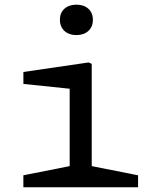

<svg xmlns="http://www.w3.org/2000/svg" viewBox="-20 -791 660 811"><path d="M78.7 -50.5 296.7 -93.8 274.3 -52.2V-445.5L300.3 -413.5L78.8 -436.5V-487L354.3 -527.2L367.5 -521.2V-52.2L345.2 -93.8L563.2 -50.5V0H78.7ZM233 -707.3Q233 -737 252.2 -754.2Q271.5 -771.3 302.7 -771.3Q333.8 -771.3 353.1 -754.2Q372.3 -737 372.3 -707.3Q372.3 -677.5 353.1 -660.2Q333.8 -642.8 302.7 -642.8Q282.2 -642.8 266.4 -650.6Q250.7 -658.3 241.8 -673.1Q233 -687.8 233 -707.3Z"/></svg>

Font: Monaspace Xenon Var
Style: Regular
Weight: 400
Designer: Riley Cran and the Lettermatic Team
Version: Version 1.000 (Monaspace Xenon Var)